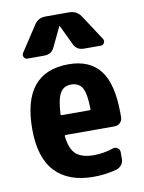

<svg xmlns="http://www.w3.org/2000/svg" viewBox="-87 -831 674 900"><g transform="rotate(-10 250.0 -380.5)"><path d="M320.3 -300.8Q325.2 -300.8 325.2 -305.7Q324.2 -379.9 308.1 -407.2Q292 -434.6 254.9 -434.6Q220.7 -434.6 203.6 -406.7Q186.5 -378.9 182.6 -305.7Q182.6 -300.8 188.5 -300.8ZM259.8 -530.3Q360.4 -530.3 410.2 -465.8Q460 -401.4 460 -259.8V-241.2Q459 -226.6 448.7 -216.3Q438.5 -206.1 422.9 -206.1H190.4Q185.5 -206.1 184.6 -202.1Q191.4 -138.7 219.7 -114.3Q248 -89.8 304.7 -89.8Q349.6 -89.8 396.5 -105.5Q409.2 -109.4 419.4 -102.1Q429.7 -94.7 429.7 -82V-49.8Q429.7 -34.2 420.4 -22Q411.1 -9.8 396.5 -4.9Q341.8 9.8 285.2 9.8Q166 9.8 103 -57.1Q40 -124 40 -259.8Q40 -530.3 259.8 -530.3ZM304.7 -769.5Q340.8 -769.5 360.4 -741.2L440.4 -619.1Q446.3 -609.4 440.9 -599.6Q435.5 -589.8 424.8 -589.8H344.7Q308.6 -589.8 294.9 -622.1L251 -713.9Q251 -714.8 250 -714.8Q249 -714.8 249 -713.9L205.1 -622.1Q191.4 -589.8 155.3 -589.8H75.2Q64.5 -589.8 59.1 -599.6Q53.7 -609.4 59.6 -619.1L139.6 -741.2Q158.2 -770.5 195.3 -769.5Z"/></g></svg>

Font: Rounded-L Mgen+ 1mn bold
Style: Bold
Weight: 700
Designer: [Source Han Sans]
Ryoko NISHIZUKA  (kana & ideographs); Paul D. Hunt (Latin, Greek & Cyrillic); Wenlong ZHANG  (bopomofo
Version: Version 1.059.20150602